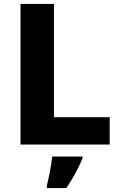

<svg xmlns="http://www.w3.org/2000/svg" viewBox="-20 -734 613 975"><path d="M84 0V-714H254V-139H537V0ZM399 71Q383 108 363.5 144.5Q344 181 317 221H218V208Q226 177 234 134.5Q242 92 245 61H399Z"/></svg>

Font: Noto Sans Sinhala ExtraBold
Style: Regular
Weight: 800
Designer: Jelle Bosma - Monotype Design Team
Foundry: Monotype Imaging Inc.
Version: Version 2.006; ttfautohint (v1.8.4.7-5d5b)